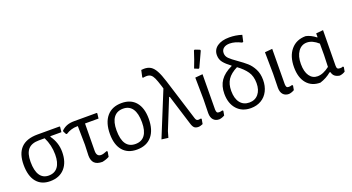

<svg xmlns="http://www.w3.org/2000/svg" viewBox="-49 -1277 3397 1854"><g transform="rotate(-20 1650.0 -350.5)"><path d="M378 -400 376 -394Q433 -315 433 -220Q433 -113 379 -52.5Q325 8 229 8Q138 8 89 -53Q40 -114 40 -227Q40 -458 266 -458H493L497 -453L491 -400ZM319 -400H260Q184 -400 148.5 -359.5Q113 -319 113 -232Q113 -141 144 -94.5Q175 -48 234 -48Q296 -48 328.5 -92Q361 -136 361 -218Q361 -315 319 -400Z M734 -401 731 -120Q731 -62 777 -62Q800 -62 839 -79L847 -72L838 -20Q804 -2 766 5Q710 5 684.5 -21Q659 -47 659 -98L663 -208L660 -401H652Q590 -401 536 -366L527 -368L510 -400L511 -409Q538 -435 569.5 -446.5Q601 -458 643 -458H875L879 -453L873 -401Z M1328 -235Q1328 -119 1274 -55.5Q1220 8 1121 8Q1027 8 976 -52Q925 -112 925 -222Q925 -338 979 -402Q1033 -466 1132 -466Q1226 -466 1277 -405.5Q1328 -345 1328 -235ZM997 -234Q997 -48 1126 -48Q1189 -48 1222 -92.5Q1255 -137 1255 -224Q1255 -316 1222.5 -363Q1190 -410 1127 -410Q1064 -410 1030.5 -365.5Q997 -321 997 -234Z M1808 -58 1799 -7Q1787 -2 1775 1.5Q1763 5 1753 5Q1725 5 1710.5 -8.5Q1696 -22 1686 -57L1591 -363H1584L1461 -58L1443 5L1375 -4L1561 -460L1552 -490Q1534 -547 1521.5 -574.5Q1509 -602 1492.5 -615Q1476 -628 1448 -628Q1430 -628 1410 -624L1406 -632L1421 -701Q1441 -703 1450 -703Q1490 -703 1517.5 -686Q1545 -669 1567.5 -628Q1590 -587 1613 -513L1746 -87Q1751 -72 1757.5 -66Q1764 -60 1777 -60Q1786 -60 1801 -63Z M1886 -88 1889 -231 1886 -453 1963 -460 1960 -97Q1961 -76 1967 -68Q1973 -60 1989 -60Q2004 -60 2023 -66L2031 -59L2023 -14Q1996 2 1967 5Q1929 5 1907.5 -19Q1886 -43 1886 -88ZM1973 -709 2022 -690 2025 -680Q2000 -624 1954 -526L1946 -522L1905 -539Q1937 -618 1964 -705Z M2324 -465Q2377 -428 2411 -398Q2445 -368 2469.5 -320.5Q2494 -273 2494 -209Q2494 -145 2469 -95.5Q2444 -46 2398 -19Q2352 8 2292 8Q2202 8 2149 -51Q2096 -110 2096 -210Q2096 -290 2134 -345Q2172 -400 2254 -438L2255 -442Q2206 -478 2181 -509.5Q2156 -541 2156 -585Q2156 -641 2201.5 -673.5Q2247 -706 2326 -706Q2392 -706 2454 -686L2439 -619L2427 -616Q2363 -649 2309 -649Q2270 -649 2247 -631Q2224 -613 2224 -581Q2224 -549 2248 -525Q2272 -501 2324 -465ZM2424 -201Q2424 -273 2391 -320Q2358 -367 2299 -410Q2229 -375 2198.5 -329Q2168 -283 2168 -213Q2168 -135 2202 -91.5Q2236 -48 2296 -48Q2355 -48 2389.5 -89.5Q2424 -131 2424 -201Z M2602 -88 2605 -231 2602 -453 2679 -460 2676 -97Q2677 -76 2683 -68Q2689 -60 2705 -60Q2720 -60 2739 -66L2747 -59L2739 -14Q2712 2 2683 5Q2645 5 2623.5 -19Q2602 -43 2602 -88Z M3269 -59 3261 -14Q3235 3 3204 6Q3173 1 3155 -13.5Q3137 -28 3130 -57H3121Q3072 -15 3005 6Q2916 6 2866 -54Q2816 -114 2816 -220Q2816 -333 2872 -399Q2928 -465 3024 -465Q3074 -455 3125 -415L3129 -416V-455L3202 -462L3198 -98Q3198 -76 3205.5 -68Q3213 -60 3233 -60Q3253 -60 3261 -66ZM3125 -112 3129 -233V-350Q3070 -403 3013 -403Q2957 -403 2923 -355Q2889 -307 2889 -227Q2889 -148 2919.5 -104.5Q2950 -61 3002 -61Q3059 -61 3125 -112Z"/></g></svg>

Font: Alegreya Sans
Style: Regular
Weight: 400
Designer: Juan Pablo del Peral
Foundry: Huerta Tipografica
Version: Version 2.008; ttfautohint (v1.6)